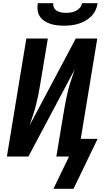

<svg xmlns="http://www.w3.org/2000/svg" viewBox="-20 -975 640 1196"><path d="M379 -815Q357 -815 335.5 -817.5Q314 -820 294 -826.5Q274 -833 256.5 -844.5Q239 -856 228 -873Q217 -890 214.5 -911.5Q212 -933 215 -955H312Q310 -940 316.5 -927Q323 -914 335 -907Q347 -900 362 -897.5Q377 -895 392 -895Q407 -895 422.5 -897.5Q438 -900 452.5 -907Q467 -914 478 -927Q489 -940 491 -955H588Q585 -933 575 -911.5Q565 -890 548 -873Q531 -856 510 -844.5Q489 -833 467 -826.5Q445 -820 423 -817.5Q401 -815 379 -815ZM313 201 410 0H331L380 -294Q385 -325 391.5 -356.5Q398 -388 406 -419Q414 -450 424.5 -480.5Q435 -511 445 -542L157 0H23L144 -735H278L229 -441Q224 -410 217.5 -378.5Q211 -347 203 -316Q195 -285 184.5 -254.5Q174 -224 164 -193L452 -735H586L483 -110H588L438 201Z"/></svg>

Font: Iosevka SS04 XBd Ex Obl
Style: Regular
Weight: 800
Width: 7
Italic angle: -9°
Monospace: yes
Designer: Belleve Invis
Foundry: Belleve Invis
Version: Version 19.0.0; ttfautohint (v1.8.4)